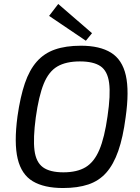

<svg xmlns="http://www.w3.org/2000/svg" viewBox="-20 -933 706 966"><path d="M387 -703Q482 -703 538.5 -668Q595 -633 613 -554Q631 -475 612 -342Q599 -242 575 -173.5Q551 -105 514.5 -64Q478 -23 424.5 -5Q371 13 297 13Q202 13 145 -21Q88 -55 69 -134Q50 -213 68 -348Q82 -446 105 -513.5Q128 -581 165 -623Q202 -665 256.5 -684Q311 -703 387 -703ZM382 -624Q312 -624 268.5 -598.5Q225 -573 200 -511.5Q175 -450 160 -342Q146 -237 153.5 -177Q161 -117 196 -91.5Q231 -66 299 -66Q368 -66 411 -92Q454 -118 480 -179.5Q506 -241 521 -348Q537 -456 529 -516Q521 -576 485.5 -600Q450 -624 382 -624ZM273 -913 443 -766 412 -728 227 -853Z"/></svg>

Font: Exo 2
Style: Italic
Weight: 400
Italic angle: -8°
Designer: Natanael Gama
Foundry: Natanael Gama
Version: Version 2.010